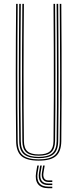

<svg xmlns="http://www.w3.org/2000/svg" viewBox="-20 -820 398 986"><path d="M178.8 5Q117.5 5 90.5 -18.2Q63.5 -41.5 62.8 -95Q61.8 -181.8 61.4 -269.2Q61 -356.8 61 -444.9Q61 -533 61.5 -621.8Q62 -710.5 62.8 -800H70.8Q70 -711.2 69.5 -623.5Q69 -535.8 68.9 -448.2Q68.8 -360.8 69.2 -272.8Q69.8 -184.8 70.8 -95Q71.5 -43.8 97.2 -22.6Q123 -1.5 178.8 -1.5Q234.8 -1.5 260.4 -22.6Q286 -43.8 286.8 -95Q288 -182 288.4 -269.5Q288.8 -357 288.6 -445.1Q288.5 -533.2 288 -622Q287.5 -710.8 286.8 -800H294.8Q295.8 -680.8 296.2 -564.1Q296.8 -447.5 296.5 -331Q296.2 -214.5 294.8 -95Q294 -41.5 267 -18.2Q240 5 178.8 5ZM178.8 -7.8Q127.8 -7.8 103.5 -27.4Q79.2 -47 78.8 -95.2Q77.8 -182.2 77.2 -269.8Q76.8 -357.2 76.9 -445.1Q77 -533 77.5 -621.8Q78 -710.5 78.8 -800H86.8Q86 -711 85.5 -623.2Q85 -535.5 84.9 -448.1Q84.8 -360.8 85.2 -272.8Q85.8 -184.8 86.8 -95.2Q87.2 -51.2 109.1 -32.8Q131 -14.2 178.8 -14.2Q226.5 -14.2 248.4 -32.8Q270.2 -51.2 270.8 -95.2Q272 -182.5 272.4 -270Q272.8 -357.5 272.6 -445.4Q272.5 -533.2 272 -621.9Q271.5 -710.5 270.8 -800H278.8Q279.5 -711 280 -623.2Q280.5 -535.5 280.6 -448.1Q280.8 -360.8 280.4 -272.8Q280 -184.8 278.8 -95.2Q278.2 -47 254 -27.4Q229.8 -7.8 178.8 -7.8ZM178.8 -20.5Q134.2 -20.5 114.8 -38Q95.2 -55.5 94.8 -95.5Q93.2 -212.2 93 -328.8Q92.8 -445.2 93.2 -562.9Q93.8 -680.5 94.8 -800H102.8Q102 -711.2 101.5 -622.9Q101 -534.5 100.9 -446.5Q100.8 -358.5 101.2 -270.8Q101.8 -183 102.8 -95.5Q103.2 -58.8 121 -42.9Q138.8 -27 178.8 -27Q219 -27 236.6 -42.9Q254.2 -58.8 254.8 -95.5Q256.2 -212.5 256.5 -329Q256.8 -445.5 256.2 -563Q255.8 -680.5 254.8 -800H262.8Q263.5 -711.2 264 -622.8Q264.5 -534.2 264.6 -446.2Q264.8 -358.2 264.4 -270.5Q264 -182.8 262.8 -95.5Q262.2 -55.5 242.8 -38Q223.2 -20.5 178.8 -20.5ZM179.5 30 173.5 65.5Q167.5 101.5 181.6 120Q195.8 138.5 228.5 138.5H248.5V146.5H228.5Q191.5 146.5 175.2 125.6Q159 104.8 165.5 65.5L171.5 30ZM209.5 30 203.5 65.5Q200.2 85.2 206.8 95.9Q213.2 106.5 228.5 106.5H248.5V114.5H228.5Q209.5 114.5 200.6 101.6Q191.8 88.8 195.5 65.5L201.5 30ZM194.5 30 188.5 65.5Q183.8 93.8 194 108.1Q204.2 122.5 228.5 122.5H248.5V130.5H228.5Q200.2 130.5 187.8 113.8Q175.2 97 180.5 65.5L186.5 30Z"/></svg>

Font: Big Shoulders Inline Text SC Thin
Style: Regular
Weight: 100
Designer: Patric King
Foundry: XO Type Co
Version: Version 2.002